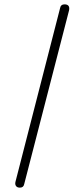

<svg xmlns="http://www.w3.org/2000/svg" viewBox="-20 -729 387 881"><path d="M71 132Q59 132 53.5 124.5Q48 117 51 105L256 -693Q259 -709 276 -709Q302 -709 297 -682L91 116Q88 132 71 132Z"/></svg>

Font: Jura Light
Style: Regular
Weight: 300
Designer: Daniel Johnson, Alexei Vanyashin
Foundry: Daniel Johnson
Version: Version 5.103